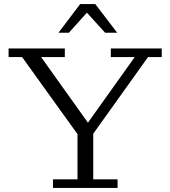

<svg xmlns="http://www.w3.org/2000/svg" viewBox="-20 -919 833 939"><path d="M266 -759 372 -899H446L553 -759H494L405 -857L317 -759ZM239 0V-42H359V-263L88 -640H22V-682H297V-640H181L410 -319L639 -640H522V-682H771V-640H704L436 -265V-42H555V0Z"/></svg>

Font: Montagu Slab 16pt Light
Style: Regular
Weight: 300
Designer: Florian Karsten
Foundry: Florian Karsten
Version: Version 1.000; ttfautohint (v1.8.3)